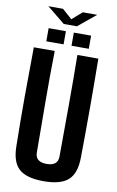

<svg xmlns="http://www.w3.org/2000/svg" viewBox="-113 -1125 727 1193"><g transform="rotate(10 250.5 -529.0)"><path d="M251 9Q143 9 95.5 -33.5Q48 -76 47 -176Q44 -331 44.5 -488Q45 -645 47 -800H179Q176 -645 177 -480.5Q178 -316 179 -160Q179 -100 251 -100Q322 -100 322 -160Q323 -316 323.5 -480.5Q324 -645 322 -800H454Q456 -645 456 -488Q456 -331 454 -176Q453 -76 405.5 -33.5Q358 9 251 9ZM276 -850V-933H385V-850ZM117 -850V-933H226V-850ZM92 -1067H184L246 -1012L309 -1067H400L288 -975H205Z"/></g></svg>

Font: Big Shoulders Text ExtraBold
Style: Regular
Weight: 800
Designer: Patric King
Foundry: XO Type Co
Version: Version 1.000; ttfautohint (v1.8.2)